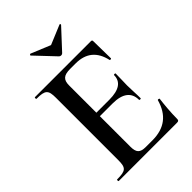

<svg xmlns="http://www.w3.org/2000/svg" viewBox="-232 -908 1012 1012"><g transform="rotate(-45 273.5 -402.0)"><path d="M284 -687C290 -681 301 -681 307 -687L409 -797C412 -801 407 -806 404 -804L296 -759L187 -804C185 -805 178 -799 181 -796ZM489 -156C465 -69 409 -26 319 -26H270C227 -26 213 -41 213 -85V-312H308C383 -312 420 -282 420 -227C420 -223 432 -223 432 -227C432 -263 429 -292 429 -325C429 -351 431 -369 431 -412C431 -416 419 -416 419 -412C419 -364 383 -338 310 -338H213V-541C213 -583 230 -599 279 -599H319C396 -599 442 -561 459 -485C459 -482 470 -483 470 -486L468 -616C468 -622 466 -625 459 -625H42C38 -625 38 -613 42 -613C107 -613 118 -601 118 -544V-81C118 -23 107 -12 42 -12C38 -12 38 0 42 0H476C488 0 491 -4 491 -15C491 -59 496 -116 501 -154C501 -157 490 -159 489 -156Z"/></g></svg>

Font: Cormorant SC Semi
Style: Regular
Weight: 600
Designer: Christian Thalmann (Catharsis Fonts)
Version: Version 1.000;PS 001.000;hotconv 1.0.70;makeotf.lib2.5.58329